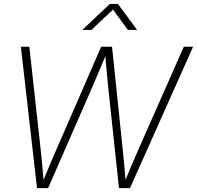

<svg xmlns="http://www.w3.org/2000/svg" viewBox="-20 -968 1014 988"><path d="M170.4 0 87.4 -727.5H130.9L188.5 -205.6Q192.9 -165 196.8 -124Q200.7 -83 204.1 -42Q220.7 -83 238 -124Q255.4 -165 273.4 -205.6L500.5 -727.5H556.6L610.8 -205.6Q615.2 -165 618.9 -124.3Q622.6 -83.5 626 -43Q659.7 -124.5 695.3 -205.6L925.8 -727.5H973.6L648.9 0H592.3L537.1 -515.6Q532.7 -556.6 529.1 -597.4Q525.4 -638.2 522 -678.7Q504.9 -638.2 487.8 -597.4Q470.7 -556.6 453.1 -515.6L227.5 0ZM450.7 -814H403.8V-814.5L545.4 -947.8H586.9L685.1 -814.5V-814H638.2L561.5 -918.9Z"/></svg>

Font: Inter Display ExtraLight
Style: Italic
Weight: 200
Italic angle: -9.39999°
Designer: Rasmus Andersson
Foundry: rsms
Version: Version 4.000;git-a52131595